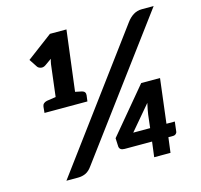

<svg xmlns="http://www.w3.org/2000/svg" viewBox="-105 -841 998 955"><g transform="rotate(-15 394.0 -363.5)"><path d="M574 0 584 -78H443Q417 -78 415 -98L413 -141L607 -373H704L676 -145H719L713 -95Q713 -89 707 -83.5Q701 -78 692 -78H668L658 0ZM104 -354 107 -385Q109 -404 131 -409L178 -416L198 -580Q199 -587 200.5 -593Q202 -599 204 -606L170 -582Q157 -573 144.5 -576Q132 -579 127 -587L100 -628L232 -727H317L278 -416L312 -409Q331 -404 329 -385L325 -354ZM505 -145H592L600 -213Q602 -225 604.5 -239.5Q607 -254 611 -270ZM122 0 626 -681Q642 -703 661.5 -715Q681 -727 705 -727H766L256 -40Q240 -17 222 -8.5Q204 0 182 0Z"/></g></svg>

Font: Aleo ExtraBold
Style: Italic
Weight: 800
Italic angle: -7°
Designer: Alessio Laiso
Foundry: Alessio Laiso
Version: Version 2.001;gftools[0.9.29]